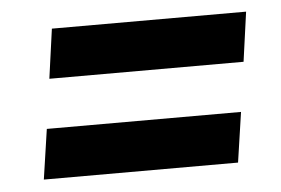

<svg xmlns="http://www.w3.org/2000/svg" viewBox="-34 -526 571 390"><g transform="rotate(-5 251.5 -331.0)"><path d="M70 -382H466L480 -483H84ZM41 -179H437L452 -281H56Z"/></g></svg>

Font: Fira Sans Medium
Style: Italic
Weight: 500
Italic angle: -8°
Designer: bBox Type GmbH & Carrois Corporate GbR & Edenspiekermann AG
Foundry: bBox Type GmbH & Carrois Corporate GbR & Edenspiekermann AG
Version: Version 4.301;PS 004.301;hotconv 1.0.88;makeotf.lib2.5.64775